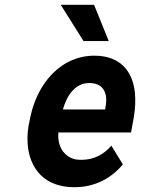

<svg xmlns="http://www.w3.org/2000/svg" viewBox="-20 -770 588 800"><path d="M492 -85 444 -163C413 -127 372 -104 319 -104C302 -104 288 -106 276 -112C241 -128 219 -165 223 -218H526L537 -278C544 -317 545 -353 542 -385C532 -476 479 -538 373 -538C339 -538 307 -531 277 -518C191 -479 125 -390 103 -265L99 -246C93 -211 93 -177 98 -146C114 -54 176 10 290 10C378 10 445 -29 492 -85ZM420 -326 418 -314H242C259 -373 293 -424 352 -424C407 -424 431 -387 420 -326ZM433 -599 372 -750H233L328 -599Z"/></svg>

Font: Asimov
Style: NarIt
Weight: 500
Designer: Google
Version: Version 2.000980; 2014